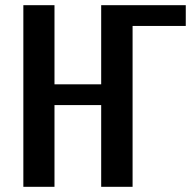

<svg xmlns="http://www.w3.org/2000/svg" viewBox="-20 -720 756 740"><path d="M70 0V-700H190V-395H370V-700H696V-620H491V0H370V-315H190V0Z"/></svg>

Font: Cuprum
Style: Bold
Weight: 700
Designer: Jovanny Lemonad
Foundry: Jovanny Lemonad
Version: Version 2.000